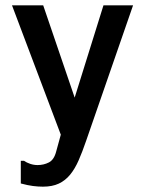

<svg xmlns="http://www.w3.org/2000/svg" viewBox="-20 -546 540 720"><path d="M58 57H70Q80 64 93.5 68.5Q107 73 121 73Q144 73 163.5 63Q183 53 191 21L208 -41L25 -526H142L260 -180L368 -526H479L303 -18Q289 23 275 55Q261 87 243 109Q225 131 200.5 142.5Q176 154 141 154Q123 154 103.5 151.5Q84 149 58 142Z"/></svg>

Font: D2Coding ligature
Style: Bold
Weight: 700
Monospace: yes
Designer: Yong-Rak Park; Jeong-Hwan Yoon; Sang-Min Lee;
Foundry: NHN Corporation
Version: Version 1.3.2; Build 20180524